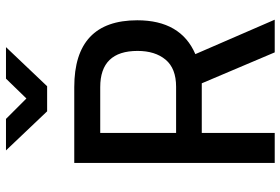

<svg xmlns="http://www.w3.org/2000/svg" viewBox="-172 -790 961 658"><g transform="rotate(-90 309.0 -460.5)"><path d="M353 -250H183V0H80V-687H340Q569 -687 569 -471Q569 -322 453 -272L571 0H459ZM464 -470Q464 -598 340 -598H183V-338H341Q404 -338 434 -374Q464 -410 464 -470ZM257 -780 123 -921H231L301 -851L369 -921H477L343 -780Z"/></g></svg>

Font: TitilliumText
Style: Medium
Weight: 500
Designer: Accademia di Belle Arti di Urbino and others
Foundry: Accademia di Belle Arti di Urbino and others.
Version: Version 60.001